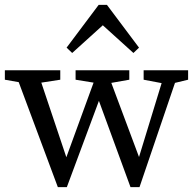

<svg xmlns="http://www.w3.org/2000/svg" viewBox="-20 -764 804 790"><path d="M571 -436V-475H754V-436L700 -423L554 6H517L387 -349L255 6H218L57 -426L0 -436V-475H228V-436L150 -424L253 -117L365 -424L291 -436V-475H512V-436L438 -423L552 -118L645 -422ZM529 -546 403 -660 277 -546 254 -568 386 -744H420L552 -568Z"/></svg>

Font: Source Serif Pro
Style: Regular
Weight: 400
Designer: Frank Grießhammer
Foundry: Adobe Systems Incorporated
Version: Version 3.001;hotconv 1.0.111;makeotfexe 2.5.65597